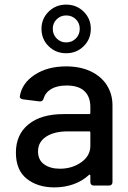

<svg xmlns="http://www.w3.org/2000/svg" viewBox="-20 -805 557 833"><path d="M468 -348V-15Q468 -8 464 -4Q460 0 453 0H387Q380 0 376 -4Q372 -8 372 -15V-43Q372 -46 370 -47Q368 -48 366 -46Q338 -20 299.5 -6Q261 8 216 8Q143 8 96 -29.5Q49 -67 49 -143Q49 -221 103.5 -265.5Q158 -310 256 -310H367Q372 -310 372 -315V-341Q372 -385 346.5 -409.5Q321 -434 269 -434Q228 -434 202.5 -419Q177 -404 169 -377Q165 -364 152 -365L80 -374Q73 -375 69 -378.5Q65 -382 66 -387Q75 -444 130.5 -480.5Q186 -517 267 -517Q328 -517 373.5 -495.5Q419 -474 443.5 -435.5Q468 -397 468 -348ZM372 -172V-230Q372 -235 367 -235H274Q215 -235 180 -212Q145 -189 145 -148Q145 -111 171.5 -92Q198 -73 240 -73Q293 -73 332.5 -101Q372 -129 372 -172ZM160 -680Q160 -724 191 -754.5Q222 -785 267 -785Q312 -785 343 -754.5Q374 -724 374 -680Q374 -635 343 -604.5Q312 -574 267 -574Q222 -574 191 -604.5Q160 -635 160 -680ZM326 -680Q326 -705 309 -721.5Q292 -738 267 -738Q243 -738 226 -721.5Q209 -705 209 -680Q209 -655 226 -638Q243 -621 267 -621Q292 -621 309 -638Q326 -655 326 -680Z"/></svg>

Font: Barlow_Medium_SS
Style: Regular
Weight: 500
Designer: Jeremy Tribby
Foundry: Jeremy Tribby
Version: Version 1.101 August 23, 2024